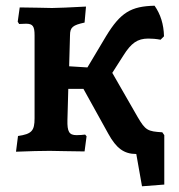

<svg xmlns="http://www.w3.org/2000/svg" viewBox="-20 -528 626 672"><path d="M548 -65C497 -68 489 -72 462 -118L373 -273L412 -334C439 -377 461 -393 499 -393C512 -393 526 -392 542 -389L554 -401C553 -443 542 -478 521 -508C439 -506 402 -485 351 -401L286 -292L222 -296L225 -404C225 -433 235 -440 276 -449L281 -505C223 -502 182 -500 162 -500C146 -500 87 -502 49 -502L42 -452L47 -444L71 -445C95 -445 101 -436 101 -404V-114C101 -70 91 -59 43 -52L36 3C82 1 127 0 154 0C178 0 233 2 276 2L283 -51L278 -57C272 -56 259 -55 248 -55C222 -55 215 -67 216 -108L219 -217H272L359 -60C387 -9 414 11 457 11L477 124L555 118V-55Z"/></svg>

Font: Alegreya SC
Style: Bold
Weight: 700
Designer: Juan Pablo del Peral
Foundry: Huerta Tipografica
Version: Version 2.007;PS 002.007;hotconv 1.0.88;makeotf.lib2.5.64775